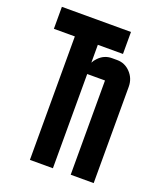

<svg xmlns="http://www.w3.org/2000/svg" viewBox="-131 -778 721 862"><g transform="rotate(20 230.0 -347.5)"><path d="M115.2 -589.8H15.1V-694.8H345.2V-589.8H225.1V-504.4Q231 -516.6 241.7 -527.3Q268.1 -555.2 305.2 -555.2H330.1Q367.2 -555.2 393.6 -527.3Q419.9 -499.5 419.9 -460V0H310.1V-450.2H225.1V0H115.2Z"/></g></svg>

Font: Horta
Style: Regular
Weight: 600
Width: 3
Version: Version 0.11